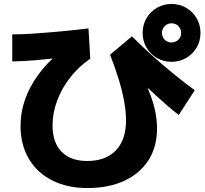

<svg xmlns="http://www.w3.org/2000/svg" viewBox="-20 -875 1040 972"><path d="M422 77Q320 77 243.5 38Q167 -1 125.5 -72Q84 -143 84 -238Q84 -306 106.5 -370.5Q129 -435 172.5 -495Q216 -555 279 -608L297 -585Q218 -575 158.5 -570Q99 -565 42 -564V-701Q91 -701 144 -704.5Q197 -708 265 -714Q333 -720 428 -731L437 -578Q379 -538 336 -483.5Q293 -429 269.5 -366Q246 -303 246 -240Q246 -154 291.5 -107Q337 -60 422 -60Q515 -60 566.5 -113.5Q618 -167 618 -266Q618 -310 608.5 -362Q599 -414 581 -473.5Q563 -533 537 -598L648 -691Q694 -645 747.5 -596.5Q801 -548 857 -502.5Q913 -457 966 -418L885 -293Q860 -312 832.5 -335.5Q805 -359 770 -391Q735 -423 686 -469L698 -493Q725 -439 742 -393Q759 -347 767 -305.5Q775 -264 775 -224Q775 -132 732 -64.5Q689 3 609.5 40Q530 77 422 77ZM848 -562Q808 -562 774.5 -581.5Q741 -601 721.5 -634.5Q702 -668 702 -708Q702 -749 721.5 -782.5Q741 -816 774.5 -835.5Q808 -855 848 -855Q889 -855 922.5 -835.5Q956 -816 975.5 -782.5Q995 -749 995 -708Q995 -668 975.5 -634.5Q956 -601 922.5 -581.5Q889 -562 848 -562ZM848 -660Q869 -660 883 -674Q897 -688 897 -708Q897 -729 883 -743Q869 -757 848 -757Q828 -757 814 -743Q800 -729 800 -708Q800 -688 814 -674Q828 -660 848 -660Z"/></svg>

Font: M PLUS 2 Thin ExtraBold
Style: Regular
Weight: 800
Version: Version 1.001